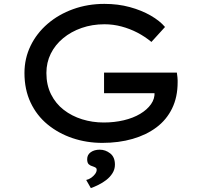

<svg xmlns="http://www.w3.org/2000/svg" viewBox="-20 -726 1034 989"><path d="M507 10Q426 10 353.5 -14.5Q281 -39 225 -85Q169 -131 137.5 -198Q106 -265 106 -350Q106 -425 137.5 -490Q169 -555 225.5 -603.5Q282 -652 357 -679Q432 -706 518 -706Q588 -706 648.5 -689.5Q709 -673 756 -646Q803 -619 830 -587L760 -510Q726 -538 687.5 -558Q649 -578 606 -589.5Q563 -601 518 -601Q455 -601 400.5 -582Q346 -563 305 -529Q264 -495 241.5 -449.5Q219 -404 219 -350Q219 -288 243 -240Q267 -192 308.5 -160Q350 -128 403 -111.5Q456 -95 514 -95Q569 -95 617.5 -106.5Q666 -118 702 -139.5Q738 -161 758 -189.5Q778 -218 776 -251L775 -266L791 -246H516V-352H891Q893 -338 894 -328.5Q895 -319 895 -313Q895 -307 895 -302Q895 -226 866.5 -167.5Q838 -109 786 -70Q734 -31 663 -10.5Q592 10 507 10ZM448 243 424 201Q438 198 450 189.5Q462 181 470 170Q478 159 478 149Q478 141 472.5 137.5Q467 134 458 131Q446 128 437.5 120.5Q429 113 429 94Q429 71 447.5 58Q466 45 494 45Q523 45 547.5 64Q572 83 572 122Q572 146 559.5 166Q547 186 527.5 201Q508 216 486.5 226.5Q465 237 448 243Z"/></svg>

Font: Lexend Peta
Style: Regular
Weight: 400
Designer: Bonnie Shaver-Troup, Thomas Jockin
Foundry: Lexend
Version: Version 1.007